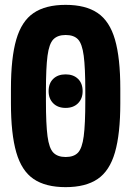

<svg xmlns="http://www.w3.org/2000/svg" viewBox="-20 -760 540 790"><path d="M250 -316Q218 -316 199 -335Q180 -354 180 -385Q180 -417 199 -435.5Q218 -454 250 -454Q282 -454 301 -435.5Q320 -417 320 -385Q320 -354 301 -335Q282 -316 250 -316ZM250 10Q167.5 10 118.2 -23.5Q68.9 -57 47 -133Q25 -209 25 -335V-395Q25 -522 47 -597.5Q68.9 -673 118.2 -706.5Q167.5 -740 250 -740Q332.5 -740 381.8 -706.5Q431.1 -673 453 -597.5Q475 -522 475 -395V-335Q475 -209 453 -133Q431.1 -57 381.8 -23.5Q332.5 10 250 10ZM250.2 -114Q284 -114 301 -132Q318 -150 324.5 -199.5Q331 -249 331 -345V-385Q331 -481 324.5 -530.5Q318 -580 301 -598Q284 -616 250.2 -616Q217 -616 199.5 -598Q182 -580 175.5 -530.5Q169 -481 169 -385V-345Q169 -249 175.5 -199.5Q182 -150 199.5 -132Q217 -114 250.2 -114Z"/></svg>

Font: M PLUS 1 Code
Style: Regular
Weight: 400
Designer: Coji Morishita
Foundry: UNDERFOREST DESIGN
Version: Version 1.005